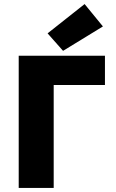

<svg xmlns="http://www.w3.org/2000/svg" viewBox="-20 -924 570 944"><path d="M72 0H244V-506H496V-650H72ZM290 -674 486 -794 396 -904 214 -760Z"/></svg>

Font: Giro Sans Black
Style: Regular
Weight: 900
Designer: Paul D. Hunt
Foundry: Adobe Systems Incorporated
Version: Version 1.000;PS 1.0;hotconv 1.0.88;makeotf.lib2.5.647800